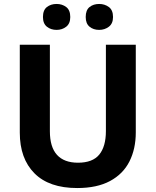

<svg xmlns="http://www.w3.org/2000/svg" viewBox="-20 -940 787 970"><path d="M666 -271Q666 -188 634 -124.5Q602 -61 536 -25.5Q470 10 370 10Q228 10 154 -64.5Q80 -139 80 -270V-714H232V-277Q232 -197 268 -157.5Q304 -118 374 -118Q448 -118 481.5 -159Q515 -200 515 -278V-714H666ZM197 -854Q197 -889 217 -904.5Q237 -920 266 -920Q294 -920 314.5 -904.5Q335 -889 335 -854Q335 -821 314.5 -805Q294 -789 266 -789Q237 -789 217 -805Q197 -821 197 -854ZM413 -854Q413 -889 432.5 -904.5Q452 -920 481 -920Q509 -920 530 -904.5Q551 -889 551 -854Q551 -821 530 -805Q509 -789 481 -789Q452 -789 432.5 -805Q413 -821 413 -854Z"/></svg>

Font: Noto Sans Syriac Eastern
Style: Bold
Weight: 700
Designer: Patrick Giasson and the Monotype Design Team
Foundry: Monotype Imaging Inc.
Version: Version 3.001